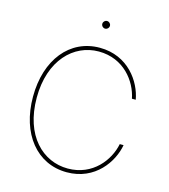

<svg xmlns="http://www.w3.org/2000/svg" viewBox="-130 -1001 982 1113"><g transform="rotate(15 361.5 -444.0)"><path d="M374 9.8C544.9 9.8 634.3 -125 652.3 -227.5H629.4C609.9 -128.4 524.4 -12.7 374 -12.7C224.6 -12.7 94.7 -134.8 94.7 -363.3C94.7 -589.4 224.6 -714.8 374 -714.8C524.9 -714.8 609.9 -599.6 629.4 -500H652.3C634.3 -603.5 544.9 -737.3 374 -737.3C194.8 -737.3 72.3 -586.4 72.3 -363.3C72.3 -140.6 194.8 9.8 374 9.8ZM374 -852.1C386.7 -852.1 397 -862.3 397 -875C397 -887.7 386.7 -897.9 374 -897.9C361.3 -897.9 351.1 -887.7 351.1 -875C351.1 -862.3 361.3 -852.1 374 -852.1Z"/></g></svg>

Font: Raveo Thin
Style: Regular
Weight: 100
Designer: Jakub Foglar, Rasmus Andersson (Inter)
Foundry: Jakubfoglar.com
Version: Version 1.100;Glyphs 3.2.3 (3260)